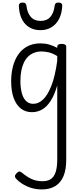

<svg xmlns="http://www.w3.org/2000/svg" viewBox="-20 -857 638 1496"><path d="M306 619Q245 619 193 596Q141 573 108 538Q97 528 96.5 517Q96 506 109 493Q121 480 130.5 479.5Q140 479 153 490Q187 519 224.5 537Q262 555 311 555Q352 555 377 537.5Q402 520 414 482.5Q426 445 426 384V-191Q404 -116 374.5 -70.5Q345 -25 308.5 -4Q272 17 229 17Q178 17 142 -11.5Q106 -40 86.5 -93.5Q67 -147 67 -223Q67 -275 76.5 -320.5Q86 -366 104.5 -402.5Q123 -439 150.5 -465Q178 -491 214 -505Q250 -519 296 -519Q331 -519 363 -510Q395 -501 426 -484V-493Q426 -504 434.5 -509.5Q443 -515 460 -515Q478 -515 487 -509.5Q496 -504 496 -493V389Q496 465 474.5 516Q453 567 410.5 593Q368 619 306 619ZM240 -48Q280 -48 316 -82Q352 -116 381 -190.5Q410 -265 426 -384V-420Q391 -442 360 -449Q329 -456 304 -456Q272 -456 246 -446Q220 -436 200 -417Q180 -398 166.5 -370Q153 -342 146 -305.5Q139 -269 139 -224Q139 -178 148.5 -137.5Q158 -97 180.5 -72.5Q203 -48 240 -48ZM296 -622Q220 -622 175 -672Q130 -722 127 -813Q127 -823 133.5 -830Q140 -837 156 -837Q172 -837 178 -830.5Q184 -824 186 -813Q192 -758 219.5 -726Q247 -694 296 -694Q346 -694 373 -726Q400 -758 406 -813Q408 -825 414 -831Q420 -837 435 -837Q451 -837 458.5 -830Q466 -823 465 -813Q463 -755 441.5 -712Q420 -669 382.5 -645.5Q345 -622 296 -622Z"/></svg>

Font: Playwrite FR Moderne Light
Style: Regular
Weight: 300
Version: Version 1.002